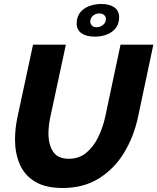

<svg xmlns="http://www.w3.org/2000/svg" viewBox="-20 -933 786 959"><path d="M293 6Q207 6 154.5 -26Q102 -58 78.5 -113Q55 -168 55 -236Q55 -289 67 -347L145 -710H309L231 -347Q222 -303 222 -266Q222 -212 245 -176Q268 -140 324 -140Q375 -140 411 -170Q447 -200 470 -247Q493 -294 505 -347L582 -710H746L669 -347Q648 -249 599 -169Q550 -89 473.5 -41.5Q397 6 293 6ZM363 -815Q363 -862 398 -887.5Q433 -913 487 -913Q528 -913 551.5 -896Q575 -879 575 -847Q575 -801 540.5 -775.5Q506 -750 452 -750Q411 -750 387 -767Q363 -784 363 -815ZM477 -866Q458 -866 444.5 -854.5Q431 -843 431 -826Q431 -813 439.5 -805Q448 -797 462 -797Q480 -797 494.5 -808.5Q509 -820 509 -838Q509 -850 500 -858Q491 -866 477 -866Z"/></svg>

Font: Raleway ExtraBold
Style: Italic
Weight: 800
Italic angle: -12°
Designer: Matt McInerney, Pablo Impallari, Rodrigo Fuenzalida
Foundry: Matt McInerney, Pablo Impallari, Rodrigo Fuenzalida
Version: Version 4.026